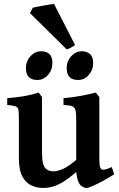

<svg xmlns="http://www.w3.org/2000/svg" viewBox="-20 -938 603 973"><path d="M199.2 14.6Q168.9 14.6 140.6 2.4Q112.3 -9.8 94 -42.5Q75.7 -75.2 75.7 -136.2V-336.4Q75.7 -367.7 73.5 -381.1Q71.3 -394.5 59.1 -398.9Q46.9 -403.3 16.6 -406.2V-440.4Q65.4 -444.8 100.3 -450.4Q135.3 -456.1 175.8 -468.8L192.9 -446.3V-167Q192.9 -106.4 207.8 -88.1Q222.7 -69.8 249.5 -69.8Q270 -69.8 298.1 -81.5Q326.2 -93.3 366.2 -127.9V-336.4Q366.2 -365.7 362.5 -380.1Q358.9 -394.5 345.5 -399.7Q332 -404.8 301.8 -406.2V-440.4Q350.6 -444.8 390.4 -452.4Q430.2 -460 465.3 -468.8L483.4 -446.3V-138.7Q483.4 -108.9 485.8 -96.9Q488.3 -85 494.6 -80.1Q500.5 -76.7 511 -78.6Q521.5 -80.6 546.4 -91.3L558.6 -54.7Q534.7 -39.1 505.1 -22.9Q475.6 -6.8 451.4 3.9Q427.2 14.6 418.9 14.6Q401.9 14.6 387 -0.7Q372.1 -16.1 366.2 -66.4Q325.7 -31.2 295.9 -13.9Q266.1 3.4 243.2 9Q220.2 14.6 199.2 14.6ZM375.5 -532.7Q317.9 -532.7 317.9 -592.3Q317.9 -628.4 341.1 -653.3Q364.3 -678.2 394 -678.2Q421.4 -678.2 436.8 -663.6Q452.1 -648.9 452.1 -619.1Q452.1 -583.5 429.7 -558.1Q407.2 -532.7 375.5 -532.7ZM169.4 -532.7Q111.3 -532.7 111.3 -592.3Q111.3 -628.4 134.5 -653.3Q157.7 -678.2 187.5 -678.2Q245.6 -678.2 245.6 -619.1Q245.6 -583.5 223.1 -558.1Q200.7 -532.7 169.4 -532.7ZM318.4 -687.5 131.8 -871.6 146 -898.9Q150.9 -900.4 165.8 -903.3Q180.7 -906.2 198.7 -909.4Q216.8 -912.6 232.4 -915Q248 -917.5 253.9 -918L360.4 -710Q354 -704.1 340.3 -697Q326.7 -689.9 318.4 -687.5Z"/></svg>

Font: David Libre
Style: Bold
Weight: 700
Designer: Ismar David, J. Victor Gaultney, Annie Olsen and Meir Sadan
Foundry: Monotype Imaging Inc. & SIL International
Version: Version 1.100; ttfautohint (v1.8.4.7-5d5b)